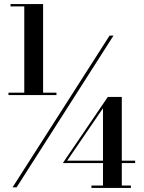

<svg xmlns="http://www.w3.org/2000/svg" viewBox="-20 -826 710 949"><path d="M42 100 521.5 -650H541L62 100ZM22 -356V-368H259V-356ZM432 103V91H489V-291L312 -32H648V-20H290.5L513 -347H582V91H627V103ZM100 -359.5V-794.5H32V-806H193V-359.5Z"/></svg>

Font: Bodoni Moda
Style: Bold
Weight: 700
Designer: Owen Earl
Foundry: indestructible type
Version: Version 2.005